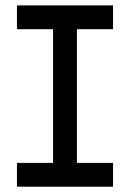

<svg xmlns="http://www.w3.org/2000/svg" viewBox="-20 -704 490 724"><path d="M406.2 -89.8V0H43.9V-89.8H180.2V-593.8H43.9V-683.6H406.2V-593.8H270V-89.8Z"/></svg>

Font: Anka/Coder Narrow
Style: Bold
Weight: 700
Width: 3
Monospace: yes
Version: Version 001.100